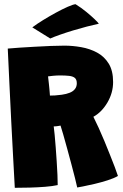

<svg xmlns="http://www.w3.org/2000/svg" viewBox="-20 -883 587 915"><path d="M50.5 12Q47.5 -44.5 43 -126Q38.5 -207.5 33.8 -300.2Q29 -393 24.8 -484.5Q20.5 -576 17 -651.5Q38 -653.5 71.8 -655.8Q105.5 -658 144.8 -660.2Q184 -662.5 221.5 -664Q259 -665.5 287 -665.5Q326.5 -665.5 367.2 -658.2Q408 -651 442.5 -632.5Q477 -614 498 -580Q519 -546 519 -492Q519 -440.5 491.8 -394.2Q464.5 -348 425 -326.5Q436.5 -304 450.2 -273.8Q464 -243.5 477.8 -210.2Q491.5 -177 504.2 -145Q517 -113 527 -86.8Q537 -60.5 542 -44.5Q523.5 -33.5 493 -23.8Q462.5 -14 430.5 -6.5Q398.5 1 375.2 5.5Q352 10 348 10.5Q345 -4 337.5 -34Q330 -64 320 -101.2Q310 -138.5 300 -175.2Q290 -212 281.5 -241.5Q273 -271 268.5 -284.5Q262 -283.5 257.2 -282.5Q252.5 -281.5 247.8 -281.2Q243 -281 236 -280.5Q238 -266.5 240.5 -240.2Q243 -214 245.5 -181Q248 -148 250.2 -113.8Q252.5 -79.5 253.8 -49.8Q255 -20 255 -1Q230 4.5 194.8 7.2Q159.5 10 121.8 11Q84 12 50.5 12ZM218 -427.5Q229.5 -427.5 242.2 -428.2Q255 -429 274 -431.5Q296 -434.5 312.2 -441Q328.5 -447.5 337.2 -458.8Q346 -470 346 -486Q346 -504 336.5 -511.8Q327 -519.5 309 -521.5Q291 -523.5 265 -523.5Q257 -523.5 248.8 -523Q240.5 -522.5 233 -521.8Q225.5 -521 219.2 -520.2Q213 -519.5 209 -519Q210 -510.5 211 -501Q212 -491.5 213.2 -481.5Q214.5 -471.5 215.2 -461.8Q216 -452 216.8 -443.2Q217.5 -434.5 218 -427.5ZM340 -863Q367.5 -846 391.5 -826.2Q415.5 -806.5 431.5 -791Q447.5 -775.5 451 -770Q427 -765 394.5 -756.5Q362 -748 328 -737.8Q294 -727.5 265 -717.2Q236 -707 219.5 -699.5L134 -752.5Q155 -768.5 185 -787Q215 -805.5 246.2 -822.5Q277.5 -839.5 303 -850.8Q328.5 -862 340 -863Z"/></svg>

Font: Grandstander Thin Black
Style: Regular
Weight: 900
Version: Version 1.200